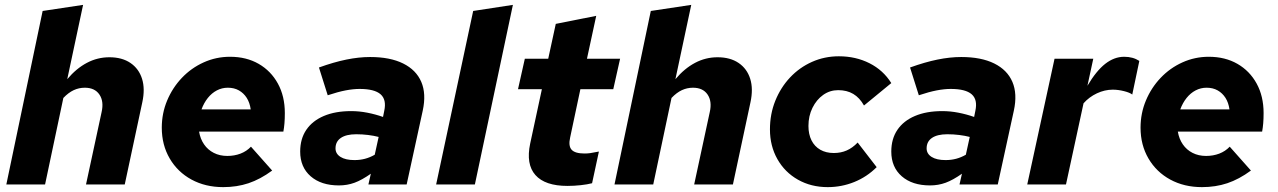

<svg xmlns="http://www.w3.org/2000/svg" viewBox="-20 -757 5246 788"><path d="M6 0 155 -712 321 -737 256 -432Q293 -476 336.5 -499Q380 -522 429 -522Q481 -522 515.5 -498.5Q550 -475 563 -433.5Q576 -392 564 -337L492 0H333L397 -297Q407 -341 388 -369Q369 -397 328 -397Q304 -397 282.5 -387Q261 -377 240 -355L165 0Z M896 11Q823 11 766 -20Q709 -51 676.5 -106.5Q644 -162 644 -233Q644 -292 666 -344.5Q688 -397 726.5 -437.5Q765 -478 816 -501Q867 -524 924 -524Q991 -524 1041.5 -495Q1092 -466 1120.5 -414Q1149 -362 1149 -293Q1149 -270 1147.5 -251.5Q1146 -233 1143 -217H797Q802 -187 817.5 -164.5Q833 -142 857.5 -129.5Q882 -117 913 -117Q942 -117 967 -126.5Q992 -136 1010 -155L1097 -57Q1048 -21 1000 -5Q952 11 896 11ZM807 -308H1009Q1005 -336 992.5 -355.5Q980 -375 960.5 -386Q941 -397 915 -397Q891 -397 870 -386Q849 -375 833 -355Q817 -335 807 -308Z M1371 4Q1298 4 1255 -33.5Q1212 -71 1212 -135Q1212 -187 1237 -224Q1262 -261 1309 -281Q1356 -301 1421 -301Q1454 -301 1487.5 -294.5Q1521 -288 1552 -277L1557 -302Q1567 -348 1542 -370Q1517 -392 1456 -392Q1430 -392 1398.5 -386Q1367 -380 1325 -366L1289 -480Q1350 -502 1401.5 -512.5Q1453 -523 1499 -523Q1581 -523 1634.5 -496.5Q1688 -470 1709 -421Q1730 -372 1715 -303L1649 0H1492L1502 -44Q1465 -18 1435 -7Q1405 4 1371 4ZM1435 -100Q1458 -100 1478.5 -105.5Q1499 -111 1518 -122L1534 -195Q1515 -200 1491 -203Q1467 -206 1442 -206Q1401 -206 1379 -191Q1357 -176 1357 -148Q1357 -126 1377.5 -113Q1398 -100 1435 -100Z M1770 0 1922 -712 2085 -737 1929 0Z M2309 6Q2217 6 2177.5 -38.5Q2138 -83 2156 -168L2204 -391H2106L2134 -516H2230L2261 -659L2427 -692L2389 -516H2525L2497 -391H2362L2320 -193Q2312 -158 2326 -142.5Q2340 -127 2379 -127Q2391 -127 2402 -128.5Q2413 -130 2438 -135L2410 -5Q2391 0 2363.5 3Q2336 6 2309 6Z M2502 0 2651 -712 2817 -737 2752 -432Q2789 -476 2832.5 -499Q2876 -522 2925 -522Q2977 -522 3011.5 -498.5Q3046 -475 3059 -433.5Q3072 -392 3060 -337L2988 0H2829L2893 -297Q2903 -341 2884 -369Q2865 -397 2824 -397Q2800 -397 2778.5 -387Q2757 -377 2736 -355L2661 0Z M3377 11Q3309 11 3255 -19.5Q3201 -50 3170.5 -104Q3140 -158 3140 -226Q3140 -289 3162 -343.5Q3184 -398 3222.5 -439Q3261 -480 3312.5 -503Q3364 -526 3423 -526Q3492 -526 3548.5 -497.5Q3605 -469 3638 -416L3526 -324Q3508 -356 3482 -371.5Q3456 -387 3420 -387Q3386 -387 3358.5 -367.5Q3331 -348 3314.5 -314.5Q3298 -281 3298 -240Q3298 -206 3310.5 -181Q3323 -156 3346.5 -142.5Q3370 -129 3402 -129Q3431 -129 3455 -139.5Q3479 -150 3500 -172L3578 -71Q3538 -31 3486 -10Q3434 11 3377 11Z M3797 4Q3724 4 3681 -33.5Q3638 -71 3638 -135Q3638 -187 3663 -224Q3688 -261 3735 -281Q3782 -301 3847 -301Q3880 -301 3913.5 -294.5Q3947 -288 3978 -277L3983 -302Q3993 -348 3968 -370Q3943 -392 3882 -392Q3856 -392 3824.5 -386Q3793 -380 3751 -366L3715 -480Q3776 -502 3827.5 -512.5Q3879 -523 3925 -523Q4007 -523 4060.5 -496.5Q4114 -470 4135 -421Q4156 -372 4141 -303L4075 0H3918L3928 -44Q3891 -18 3861 -7Q3831 4 3797 4ZM3861 -100Q3884 -100 3904.5 -105.5Q3925 -111 3944 -122L3960 -195Q3941 -200 3917 -203Q3893 -206 3868 -206Q3827 -206 3805 -191Q3783 -176 3783 -148Q3783 -126 3803.5 -113Q3824 -100 3861 -100Z M4196 0 4308 -516H4467L4443 -405Q4479 -466 4516 -495Q4553 -524 4594 -524Q4630 -524 4656 -507L4627 -369Q4617 -377 4593 -383Q4569 -389 4547 -389Q4514 -389 4482 -374Q4450 -359 4427 -333L4355 0Z M4913 11Q4840 11 4783 -20Q4726 -51 4693.5 -106.5Q4661 -162 4661 -233Q4661 -292 4683 -344.5Q4705 -397 4743.5 -437.5Q4782 -478 4833 -501Q4884 -524 4941 -524Q5008 -524 5058.5 -495Q5109 -466 5137.5 -414Q5166 -362 5166 -293Q5166 -270 5164.5 -251.5Q5163 -233 5160 -217H4814Q4819 -187 4834.5 -164.5Q4850 -142 4874.5 -129.5Q4899 -117 4930 -117Q4959 -117 4984 -126.5Q5009 -136 5027 -155L5114 -57Q5065 -21 5017 -5Q4969 11 4913 11ZM4824 -308H5026Q5022 -336 5009.5 -355.5Q4997 -375 4977.5 -386Q4958 -397 4932 -397Q4908 -397 4887 -386Q4866 -375 4850 -355Q4834 -335 4824 -308Z"/></svg>

Font: Red Hat Text
Style: Italic
Weight: 300
Italic angle: -12°
Designer: Pentagram, MCKL
Foundry: Pentagram, MCKL
Version: Version 1.023